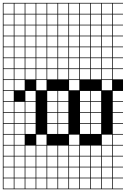

<svg xmlns="http://www.w3.org/2000/svg" viewBox="-20 -1025 886 1352"><path d="M0 307.7V-1004.8H846.2V-1000H774V-927.9H846.2V-923.1H774V-851H846.2V-846.2H774V-774H846.2V-769.2H774V-697.1H846.2V-692.3H774V-620.2H846.2V-615.4H774V-543.3H846.2V-538.5H774V-466.3H846.2V-384.6H774V-312.5H846.2V-307.7H774V-235.6H846.2V-230.8H774V-158.7H846.2V-153.8H774V-81.7H846.2V-76.9H774V-4.8H846.2V0H774V72.1H846.2V76.9H774V149H846.2V153.8H774V226H846.2V230.8H774V302.9H846.2V307.7ZM697.1 -927.9H769.2V-1000H697.1ZM620.2 -927.9H692.3V-1000H620.2ZM543.3 -927.9H615.4V-1000H543.3ZM466.3 -927.9H538.5V-1000H466.3ZM389.4 -927.9H461.5V-1000H389.4ZM312.5 -927.9H384.6V-1000H312.5ZM235.6 -927.9H307.7V-1000H235.6ZM158.7 -927.9H230.8V-1000H158.7ZM4.8 -927.9H76.9V-1000H4.8ZM81.7 -927.9H153.8V-1000H81.7ZM697.1 -851H769.2V-923.1H697.1ZM620.2 -851H692.3V-923.1H620.2ZM543.3 -851H615.4V-923.1H543.3ZM466.3 -851H538.5V-923.1H466.3ZM389.4 -851H461.5V-923.1H389.4ZM312.5 -851H384.6V-923.1H312.5ZM235.6 -851H307.7V-923.1H235.6ZM4.8 -851H76.9V-923.1H4.8ZM158.7 -851H230.8V-923.1H158.7ZM81.7 -851H153.8V-923.1H81.7ZM312.5 -774H384.6V-846.2H312.5ZM697.1 -774H769.2V-846.2H697.1ZM81.7 -774H153.8V-846.2H81.7ZM389.4 -774H461.5V-846.2H389.4ZM620.2 -774H692.3V-846.2H620.2ZM235.6 -774H307.7V-846.2H235.6ZM543.3 -774H615.4V-846.2H543.3ZM158.7 -774H230.8V-846.2H158.7ZM4.8 -774H76.9V-846.2H4.8ZM466.3 -774H538.5V-846.2H466.3ZM312.5 -697.1H384.6V-769.2H312.5ZM697.1 -697.1H769.2V-769.2H697.1ZM389.4 -697.1H461.5V-769.2H389.4ZM81.7 -697.1H153.8V-769.2H81.7ZM4.8 -697.1H76.9V-769.2H4.8ZM620.2 -697.1H692.3V-769.2H620.2ZM235.6 -697.1H307.7V-769.2H235.6ZM543.3 -697.1H615.4V-769.2H543.3ZM158.7 -697.1H230.8V-769.2H158.7ZM466.3 -697.1H538.5V-769.2H466.3ZM697.1 -620.2H769.2V-692.3H697.1ZM312.5 -620.2H384.6V-692.3H312.5ZM389.4 -620.2H461.5V-692.3H389.4ZM81.7 -620.2H153.8V-692.3H81.7ZM4.8 -620.2H76.9V-692.3H4.8ZM620.2 -620.2H692.3V-692.3H620.2ZM235.6 -620.2H307.7V-692.3H235.6ZM466.3 -620.2H538.5V-692.3H466.3ZM158.7 -620.2H230.8V-692.3H158.7ZM543.3 -620.2H615.4V-692.3H543.3ZM4.8 -543.3H76.9V-615.4H4.8ZM158.7 -543.3H230.8V-615.4H158.7ZM235.6 -543.3H307.7V-615.4H235.6ZM620.2 -543.3H692.3V-615.4H620.2ZM466.3 -543.3H538.5V-615.4H466.3ZM697.1 -543.3H769.2V-615.4H697.1ZM81.7 -543.3H153.8V-615.4H81.7ZM389.4 -543.3H461.5V-615.4H389.4ZM312.5 -543.3H384.6V-615.4H312.5ZM543.3 -543.3H615.4V-615.4H543.3ZM543.3 -466.3H615.4V-538.5H543.3ZM235.6 -466.3H307.7V-538.5H235.6ZM158.7 -466.3H230.8V-538.5H158.7ZM620.2 -466.3H692.3V-538.5H620.2ZM697.1 -466.3H769.2V-538.5H697.1ZM466.3 -466.3H538.5V-538.5H466.3ZM81.7 -466.3H153.8V-538.5H81.7ZM312.5 -466.3H384.6V-538.5H312.5ZM4.8 -466.3H76.9V-538.5H4.8ZM389.4 -466.3H461.5V-538.5H389.4ZM235.6 -389.4H307.7V-461.5H235.6ZM697.1 -389.4H769.2V-461.5H697.1ZM466.3 -389.4H538.5V-461.5H466.3ZM4.8 -389.4H76.9V-461.5H4.8ZM81.7 -389.4H153.8V-461.5H81.7ZM76.9 -384.6H4.8V-312.5H76.9ZM543.3 -312.5H615.4V-384.6H543.3ZM389.4 -312.5H461.5V-384.6H389.4ZM312.5 -312.5H384.6V-384.6H312.5ZM620.2 -312.5H692.3V-384.6H620.2ZM158.7 -312.5H230.8V-384.6H158.7ZM81.7 -235.6H153.8V-307.7H81.7ZM389.4 -235.6H461.5V-307.7H389.4ZM312.5 -235.6H384.6V-307.7H312.5ZM4.8 -235.6H76.9V-307.7H4.8ZM620.2 -235.6H692.3V-307.7H620.2ZM158.7 -235.6H230.8V-307.7H158.7ZM543.3 -235.6H615.4V-307.7H543.3ZM81.7 -158.7H153.8V-230.8H81.7ZM389.4 -158.7H461.5V-230.8H389.4ZM312.5 -158.7H384.6V-230.8H312.5ZM158.7 -158.7H230.8V-230.8H158.7ZM620.2 -158.7H692.3V-230.8H620.2ZM543.3 -158.7H615.4V-230.8H543.3ZM4.8 -158.7H76.9V-230.8H4.8ZM81.7 -81.7H153.8V-153.8H81.7ZM389.4 -81.7H461.5V-153.8H389.4ZM158.7 -81.7H230.8V-153.8H158.7ZM312.5 -81.7H384.6V-153.8H312.5ZM620.2 -81.7H692.3V-153.8H620.2ZM543.3 -81.7H615.4V-153.8H543.3ZM4.8 -81.7H76.9V-153.8H4.8ZM81.7 -4.8H153.8V-76.9H81.7ZM235.6 -4.8H307.7V-76.9H235.6ZM697.1 -4.8H769.2V-76.9H697.1ZM466.3 -4.8H538.5V-76.9H466.3ZM4.8 -4.8H76.9V-76.9H4.8ZM235.6 72.1H307.7V0H235.6ZM389.4 72.1H461.5V0H389.4ZM543.3 72.1H615.4V0H543.3ZM697.1 72.1H769.2V0H697.1ZM4.8 72.1H76.9V0H4.8ZM158.7 72.1H230.8V0H158.7ZM620.2 72.1H692.3V0H620.2ZM466.3 72.1H538.5V0H466.3ZM81.7 72.1H153.8V0H81.7ZM312.5 72.1H384.6V0H312.5ZM389.4 149H461.5V76.9H389.4ZM543.3 149H615.4V76.9H543.3ZM81.7 149H153.8V76.9H81.7ZM235.6 149H307.7V76.9H235.6ZM697.1 149H769.2V76.9H697.1ZM4.8 149H76.9V76.9H4.8ZM312.5 149H384.6V76.9H312.5ZM158.7 149H230.8V76.9H158.7ZM620.2 149H692.3V76.9H620.2ZM466.3 149H538.5V76.9H466.3ZM466.3 226H538.5V153.8H466.3ZM620.2 226H692.3V153.8H620.2ZM158.7 226H230.8V153.8H158.7ZM4.8 226H76.9V153.8H4.8ZM697.1 226H769.2V153.8H697.1ZM235.6 226H307.7V153.8H235.6ZM312.5 226H384.6V153.8H312.5ZM81.7 226H153.8V153.8H81.7ZM543.3 226H615.4V153.8H543.3ZM389.4 226H461.5V153.8H389.4ZM466.3 302.9H538.5V230.8H466.3ZM620.2 302.9H692.3V230.8H620.2ZM81.7 302.9H153.8V230.8H81.7ZM697.1 302.9H769.2V230.8H697.1ZM235.6 302.9H307.7V230.8H235.6ZM158.7 302.9H230.8V230.8H158.7ZM312.5 302.9H384.6V230.8H312.5ZM543.3 302.9H615.4V230.8H543.3ZM4.8 302.9H76.9V230.8H4.8ZM389.4 302.9H461.5V230.8H389.4Z"/></svg>

Font: Jacquarda Bastarda 9 Charted
Style: Regular
Weight: 400
Designer: Sarah Cadigan-Fried
Version: Version 1.000; ttfautohint (v1.8.4.7-5d5b)